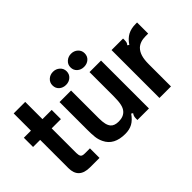

<svg xmlns="http://www.w3.org/2000/svg" viewBox="-105 -1178 1590 1590"><g transform="rotate(-45 690.0 -383.0)"><path d="M237 0Q106 0 106 -123V-453H23V-561H106V-763H241V-561H349V-453H241V-164Q241 -138 249.5 -125Q258 -112 287 -112H348V0Z M465 -82Q449 -115 445 -149.5Q441 -184 441 -238V-561H576V-237Q576 -194 582.5 -167.5Q589 -141 603 -125Q625 -100 674 -100Q731 -100 760 -134Q777 -153 784.5 -186.5Q792 -220 792 -276V-561H927V0H792V-18Q792 -33 795.5 -43.5Q799 -54 807 -65L793 -74Q761 -28 725 -8.5Q689 11 640 11Q509 11 465 -82ZM497 -700Q497 -733 521 -755Q545 -777 580 -777Q614 -777 638.5 -755Q663 -733 663 -700Q663 -666 639 -644.5Q615 -623 580 -623Q545 -623 521 -644Q497 -665 497 -700ZM708 -700Q708 -733 732.5 -755Q757 -777 791 -777Q826 -777 850 -755Q874 -733 874 -700Q874 -665 850 -644Q826 -623 791 -623Q756 -623 732 -644.5Q708 -666 708 -700Z M1050 0V-561H1185V-543Q1185 -527 1182 -517Q1179 -507 1170 -497L1184 -487Q1215 -533 1253 -553Q1291 -573 1345 -573H1361V-443H1330Q1266 -443 1230 -409Q1207 -386 1196 -350.5Q1185 -315 1185 -260V0Z"/></g></svg>

Font: Open Sauce Sans
Style: Bold
Weight: 700
Designer: Alfredo Marco Pradil
Foundry: Creative Sauce Fz LLC
Version: Version 1.477